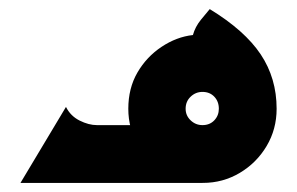

<svg xmlns="http://www.w3.org/2000/svg" viewBox="-20 -402 653 422"><path d="M25 0 125 -167Q135 -147 155 -137Q175 -127 193 -127H365L425 0ZM426 0Q381 0 343.5 -22Q306 -44 284 -81.5Q262 -119 262 -163Q262 -208 282 -242.5Q302 -277 335 -299Q368 -321 404 -325Q409 -343 421.5 -358.5Q434 -374 441 -382Q518 -335 553 -282.5Q588 -230 588 -163Q588 -118 566 -81Q544 -44 507 -22Q470 0 426 0ZM425 -127Q441 -127 451 -137.5Q461 -148 461 -163Q461 -179 451 -189.5Q441 -200 425 -200Q410 -200 399 -189.5Q388 -179 388 -163Q388 -148 399 -137.5Q410 -127 425 -127Z"/></svg>

Font: Reem Kufi Fun SemiBold
Style: Regular
Weight: 600
Designer: Khaled Hosny
Version: Version 1.005